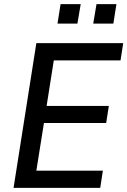

<svg xmlns="http://www.w3.org/2000/svg" viewBox="-20 -915 620 935"><path d="M46 0 157 -705H580L567 -621H242L207 -399H510L497 -316H194L157 -84H481L468 0ZM434 -800 450 -895H547L532 -800ZM260 -800 275 -895H373L357 -800Z"/></svg>

Font: Nunito Sans 10pt SemiCondensed SemiBold
Style: Italic
Weight: 600
Width: 4
Italic angle: -9°
Designer: Vernon Adams
Foundry: Vernon Adams
Version: Version 3.101;gftools[0.9.27]